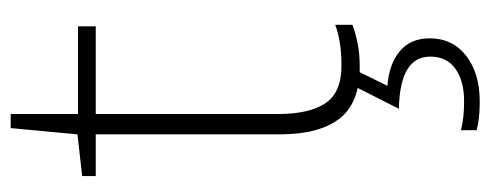

<svg xmlns="http://www.w3.org/2000/svg" viewBox="-306 -394 939 368"><g transform="rotate(-90 164.0 -209.5)"><path d="M223 -25Q246 -25 265.5 -28Q285 -31 301 -37V-4Q285 2 265 6Q245 10 220 10Q151 10 121 -29Q91 -68 91 -143V-496H11V-522L91 -531L103 -659H130V-530H298V-496H130V-146Q130 -87 150.5 -56Q171 -25 223 -25ZM275 144Q275 188 241.5 214Q208 240 154 240Q120 240 99 234V204Q111 207 124 208.5Q137 210 155 210Q193 210 216.5 193.5Q240 177 240 145Q240 87 140 85L183 0H215L184 63Q225 66 250 86.5Q275 107 275 144Z"/></g></svg>

Font: Noto Sans ExtraLight
Style: Regular
Weight: 200
Designer: Monotype Design Team
Foundry: Monotype Imaging Inc.
Version: Version 2.007